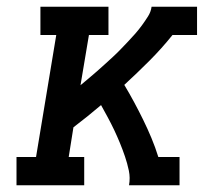

<svg xmlns="http://www.w3.org/2000/svg" viewBox="-20 -550 640 570"><path d="M29 0V-84H87L147 -446H100V-530H302V-446H244L219 -297Q231 -307 243.5 -317.5Q256 -328 268 -338.5Q280 -349 291.5 -359.5Q303 -370 315 -381Q327 -392 338 -403.5Q349 -415 360 -426.5Q371 -438 381.5 -450Q392 -462 401.5 -475Q411 -488 419.5 -501.5Q428 -515 430 -530H565V-446H492Q460 -406 423.5 -369.5Q387 -333 349 -298Q364 -273 378 -247Q392 -221 405 -194.5Q418 -168 429.5 -140.5Q441 -113 450 -84H513V0H363Q367 -22 362.5 -43.5Q358 -65 351 -85.5Q344 -106 336 -125.5Q328 -145 319 -164Q310 -183 300 -201.5Q290 -220 280 -238Q260 -221 239.5 -204.5Q219 -188 198 -172L184 -84H230V0Z"/></svg>

Font: Iosevka Curly Slab MdEx
Style: Italic
Weight: 500
Width: 7
Italic angle: -9°
Monospace: yes
Designer: Belleve Invis
Foundry: Belleve Invis
Version: Version 11.0.0; ttfautohint (v1.8.3)